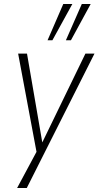

<svg xmlns="http://www.w3.org/2000/svg" viewBox="-20 -753 489 953"><path d="M65 180 168 -12 165 21 70 -487H114L192 -34H184L404 -487H449L113 180ZM307 -553 386 -733H430L332 -553ZM216 -553 294 -733H339L240 -553Z"/></svg>

Font: Nunito Sans 10pt Condensed ExtraLight
Style: Italic
Weight: 250
Width: 3
Italic angle: -9°
Designer: Vernon Adams
Foundry: Vernon Adams
Version: Version 3.101;gftools[0.9.27]